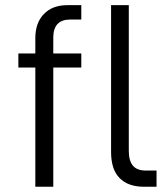

<svg xmlns="http://www.w3.org/2000/svg" viewBox="-20 -710 640 730"><path d="M182.6 -567.4V-506.8H289.1V-453.1H182.6V0H114.3V-453.1H49.8V-506.8H114.3V-564.5Q114.3 -623 146.5 -656.2Q178.7 -690.4 236.3 -690.4H289.1V-635.7H247.1Q182.6 -635.7 182.6 -567.4ZM433.6 -34.2Q402.3 -66.4 402.3 -132.8V-690.4H469.7V-136.7Q469.7 -98.6 485.4 -80.1Q501 -61.5 534.2 -61.5H575.2V0H527.3Q465.8 0 433.6 -34.2Z"/></svg>

Font: DINish
Style: Regular
Weight: 400
Designer: Bert Driehuis
Foundry: Playbeing
Version: Version 3.008; git-95204e4c-release